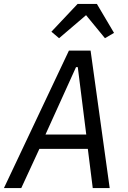

<svg xmlns="http://www.w3.org/2000/svg" viewBox="-29 -955 649 975"><path d="M442 0 417 -199H171L79 0H-9L321 -698H431L528 0ZM366 -614H357L202 -272H409ZM463 -935 550 -788 504 -761 408 -878 271 -761 232 -794 365 -935Z"/></svg>

Font: IBM Plex Mono
Style: Italic
Weight: 400
Italic angle: -9°
Monospace: yes
Designer: Mike Abbink, Paul van der Laan, Pieter van Rosmalen
Foundry: Bold Monday
Version: Version 2.3